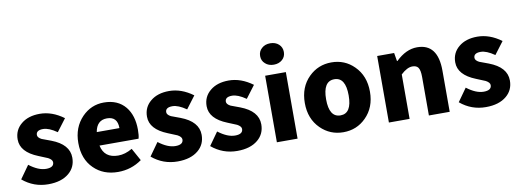

<svg xmlns="http://www.w3.org/2000/svg" viewBox="-64 -1217 4380 1617"><g transform="rotate(-10 2126.0 -408.5)"><path d="M23 -66 102 -177Q180 -117 246 -117Q313 -117 313 -162Q313 -184 278 -203Q268 -208 200 -235Q52 -294 52 -402Q52 -483 113 -533Q173 -583 272 -583Q377 -583 476 -510L396 -404Q327 -452 278 -452Q218 -452 218 -411Q218 -389 251 -372Q262 -367 329 -343Q479 -286 479 -172Q479 -90 419 -40Q355 14 242 14Q118 14 23 -66Z M633 -65Q550 -146 550 -284Q550 -417 633 -503Q711 -583 820 -583Q939 -583 1004 -504Q1064 -430 1064 -308Q1064 -258 1056 -232H722Q745 -122 864 -122Q923 -122 984 -158L1043 -51Q952 14 839 14Q713 14 633 -65ZM913 -348Q913 -447 823 -447Q736 -447 719 -348Z M1129 -66 1208 -177Q1286 -117 1352 -117Q1419 -117 1419 -162Q1419 -184 1384 -203Q1374 -208 1306 -235Q1158 -294 1158 -402Q1158 -483 1219 -533Q1279 -583 1378 -583Q1483 -583 1582 -510L1502 -404Q1433 -452 1384 -452Q1324 -452 1324 -411Q1324 -389 1357 -372Q1368 -367 1435 -343Q1585 -286 1585 -172Q1585 -90 1525 -40Q1461 14 1348 14Q1224 14 1129 -66Z M1639 -66 1718 -177Q1796 -117 1862 -117Q1929 -117 1929 -162Q1929 -184 1894 -203Q1884 -208 1816 -235Q1668 -294 1668 -402Q1668 -483 1729 -533Q1789 -583 1888 -583Q1993 -583 2092 -510L2012 -404Q1943 -452 1894 -452Q1834 -452 1834 -411Q1834 -389 1867 -372Q1878 -367 1945 -343Q2095 -286 2095 -172Q2095 -90 2035 -40Q1971 14 1858 14Q1734 14 1639 -66Z M2198 -569H2375V0H2198ZM2214 -674Q2185 -699 2185 -739Q2185 -780 2214 -805Q2242 -831 2287 -831Q2331 -831 2360 -805Q2388 -779 2388 -739Q2388 -699 2360 -674Q2331 -648 2287 -648Q2242 -648 2214 -674Z M2572 -65Q2487 -149 2487 -284Q2487 -420 2572 -504Q2652 -583 2766 -583Q2880 -583 2959 -504Q3044 -420 3044 -284Q3044 -149 2959 -65Q2880 14 2766 14Q2652 14 2572 -65ZM2862 -284Q2862 -439 2766 -439Q2669 -439 2669 -284Q2669 -130 2766 -130Q2862 -130 2862 -284Z M3156 -569H3301L3313 -498H3317Q3404 -583 3499 -583Q3676 -583 3676 -352V0H3498V-330Q3498 -387 3482 -410Q3467 -431 3432 -431Q3387 -431 3333 -380V0H3156Z M3765 -66 3844 -177Q3922 -117 3988 -117Q4055 -117 4055 -162Q4055 -184 4020 -203Q4010 -208 3942 -235Q3794 -294 3794 -402Q3794 -483 3855 -533Q3915 -583 4014 -583Q4119 -583 4218 -510L4138 -404Q4069 -452 4020 -452Q3960 -452 3960 -411Q3960 -389 3993 -372Q4004 -367 4071 -343Q4221 -286 4221 -172Q4221 -90 4161 -40Q4097 14 3984 14Q3860 14 3765 -66Z"/></g></svg>

Font: KaiGen Gothic KR Heavy
Style: Heavy
Weight: 900
Designer: Ryoko NISHIZUKA  (kana & ideographs); Paul D. Hunt (Latin, Greek & Cyrillic); Wenlong ZHANG  (bopomofo); Sandoll Communi
Foundry: Adobe Systems Incorporated
Version: Version 1.002 March 28, 2018